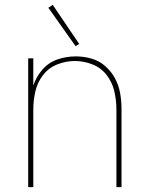

<svg xmlns="http://www.w3.org/2000/svg" viewBox="-20 -770 616 790"><path d="M96 0H117V-320Q117 -357 125.5 -394Q134 -431 157 -461Q180 -491 215.5 -505Q251 -519 288 -519Q325 -519 360.5 -505Q396 -491 419 -461Q442 -431 450.5 -394Q459 -357 459 -320V0H480V-320Q480 -353 474.5 -385.5Q469 -418 453.5 -447Q438 -476 413 -498Q388 -520 356 -529Q324 -538 292 -538Q253 -538 216.5 -525.5Q180 -513 154.5 -483.5Q129 -454 117 -418V-530H96ZM291 -580 306 -589 197 -750 179 -738Z"/></svg>

Font: Iosevka Sparkle Thin
Style: Regular
Weight: 100
Designer: Belleve Invis
Foundry: Belleve Invis
Version: Version 4.5.0; ttfautohint (v1.8.3)